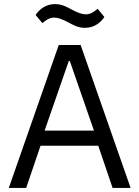

<svg xmlns="http://www.w3.org/2000/svg" viewBox="-20 -918 681 938"><path d="M395 -782C441 -782 472 -808 490 -835L457 -875C437 -858 421 -848 399 -848C382 -848 361 -855 329 -872C308 -883 284 -898 249 -898C203 -898 172 -872 154 -845L187 -805C207 -822 223 -832 245 -832C262 -832 283 -825 315 -808C336 -797 360 -782 395 -782ZM618 0 374 -698H267L23 0H108L178 -206H460L530 0ZM439 -280H198L316 -620H321Z"/></svg>

Font: IBM Plex Thai Looped
Style: Regular
Weight: 400
Designer: Mike Abbink, Paul van der Laan, Pieter van Rosmalen, Ben Mitchell, Mark Frömberg
Foundry: Bold Monday
Version: Version 1.0